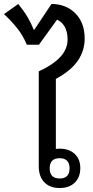

<svg xmlns="http://www.w3.org/2000/svg" viewBox="-50 -939 470 966"><path d="M376 -745Q376 -684 341.5 -633.5Q307 -583 231 -542V-190Q240 -191 250 -191Q297 -191 325.5 -165Q354 -139 354 -93Q354 -47 326 -20Q298 7 250 7Q201 7 173 -22Q145 -51 145 -103V-580Q214 -611 252 -651Q290 -691 290 -740Q290 -779 275.5 -804.5Q261 -830 237 -840L146 -714H85Q66 -760 36.5 -797Q7 -834 -30 -868L42 -919Q71 -883 89.5 -851.5Q108 -820 119 -790H123L209 -919Q282 -919 329 -872Q376 -825 376 -745ZM250 -143Q200 -143 200 -92Q200 -41 250 -41Q300 -41 300 -92Q300 -143 250 -143Z"/></svg>

Font: Noto Sans Thai Looped
Style: Regular
Weight: 400
Designer: Sasikarn Vongin, Ben Mitchell
Foundry: The Fontpad Ltd
Version: Version 1.001; ttfautohint (v1.8.4.7-5d5b)